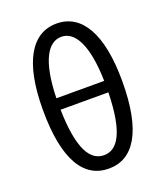

<svg xmlns="http://www.w3.org/2000/svg" viewBox="-149 -910 880 1023"><g transform="rotate(-20 291.5 -398.0)"><path d="M292 -809C151 -809 67 -673 67 -401C67 -114 152 13 292 13C431 13 517 -114 517 -401C517 -673 433 -809 292 -809ZM156 -435C161 -647 217 -734 292 -734C366 -734 422 -647 427 -435ZM427 -370C422 -142 368 -63 292 -63C215 -63 161 -142 156 -370Z"/></g></svg>

Font: Spoqa Han Sans Neo Regular
Style: Regular
Weight: 400
Designer: [Spoqa Han Sans Neo] Dong-huui Kim  Younghwa Kang  Yujin Lee  [Noto Sans] Ryoko NISHIZUKA  (kana & ideographs); Paul D. 
Foundry: Spoqa (http://www.spoqa-han-sans.com)
Version: Version 1.000